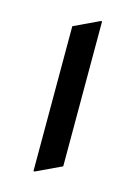

<svg xmlns="http://www.w3.org/2000/svg" viewBox="-94 -610 481 681"><g transform="rotate(15 146.5 -269.0)"><path d="M97.7 19.5V-512.7L190.4 -556.6H195.3V-24.4L102.5 19.5Z"/></g></svg>

Font: Nova Square
Style: Book
Weight: 400
Version: Version 2.000